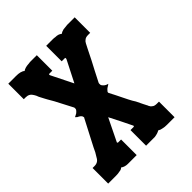

<svg xmlns="http://www.w3.org/2000/svg" viewBox="-147 -575 663 663"><g transform="rotate(-45 184.5 -244.0)"><path d="M0 0V-54.2V-76.2H9.8Q27.3 -76.2 35.2 -91.8Q36.1 -92.8 44.9 -107.9Q50.8 -121.1 64 -146Q88.9 -194.3 102.1 -219.2L103 -220.2Q103 -222.2 102.1 -225.1Q100.1 -231.9 86.9 -237.8Q85.9 -238.3 81.1 -243.2Q82 -243.2 86.9 -246.1Q94.7 -249.5 98.1 -253.9Q102.1 -257.8 103 -261.2V-268.1L102.1 -270Q86.9 -298.3 69.8 -332Q68.4 -334.5 57.1 -354Q56.6 -355 52.2 -363Q47.9 -371.1 45.9 -375Q42.5 -380.4 39.1 -390.1Q36.1 -396 35.2 -397Q26.9 -412.1 9.8 -412.1H0V-487.8H37.1Q49.3 -487.8 57.1 -485.8Q66.4 -483.4 70.8 -479Q80.6 -485.8 97.2 -486.8Q97.7 -486.8 98.6 -486.8Q99.6 -486.8 100.6 -487.1Q101.6 -487.3 103.3 -487.5Q105 -487.8 106.9 -487.8H134.8H139.2V-412.1H124V-411.1H122.1Q121.6 -411.1 121.8 -409.2Q122.1 -407.2 123 -405.8Q127.9 -396 162.1 -327.1Q172.4 -347.2 202.1 -405.8Q203.1 -410.6 203.1 -411.1H201.2V-412.1H185.1V-487.8H189H216.8Q224.1 -487.8 228 -486.8Q244.1 -486.8 252 -479Q258.3 -483.4 268.1 -485.8Q270.5 -485.8 276.9 -486.6Q283.2 -487.3 287.1 -487.8H324.2V-412.1H314Q302.2 -412.1 296.9 -407.2Q291.5 -403.8 288.1 -397L278.8 -378.9L259.8 -340.8Q255.4 -333 243.4 -309.6Q231.4 -286.1 223.1 -270L222.2 -267.1V-261.2Q222.2 -257.8 226.1 -253.9Q230 -249 235.8 -246.1Q240.2 -244.6 244.1 -243.2Q243.7 -243.2 242.4 -242.2Q241.2 -241.2 239.3 -240Q237.3 -238.8 235.8 -237.8Q230.5 -234.9 227.1 -231Q225.1 -229 222.2 -225.1V-220.2L223.1 -219.2Q228.5 -209 234.1 -197.8Q239.7 -186.5 245.8 -174.1Q252 -161.6 254.9 -155.8Q261.2 -143.1 268.1 -132.8Q274.4 -120.6 277.8 -112.8Q278.8 -110.4 280.3 -107.7Q281.7 -105 283.2 -102.1Q284.7 -99.1 285.2 -98.1Q288.1 -93.3 288.1 -91.8Q291 -85 296.9 -81.1Q301.8 -76.2 314 -76.2H324.2V0H287.1Q275.4 0 268.1 -2Q259.8 -2.9 252 -7.8Q244.1 -2.4 228 0H219.2H185.1V-76.2H201.2V-77.1H203.1Q204.1 -78.1 202.1 -82Q182.6 -122.6 162.1 -162.1Q159.2 -156.2 154.1 -145.8Q148.9 -135.3 139.6 -116Q130.4 -96.7 123 -82Q121.1 -79.1 122.1 -78.1V-77.1H124V-76.2H139.2V0H105H96.2Q81.5 0 70.8 -7.8Q65.4 -2.4 57.1 -2Q49.8 0 37.1 0Z"/></g></svg>

Font: Wyoming
Style: Regular
Weight: 400
Designer: Old Hat Creative
Version: Version 2.00 2016